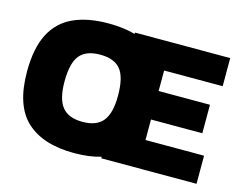

<svg xmlns="http://www.w3.org/2000/svg" viewBox="-93 -797 1191 950"><g transform="rotate(15 502.0 -322.0)"><path d="M354 10Q194 10 109.5 -68Q25 -146 25 -320Q25 -440 63 -513.5Q101 -587 174.5 -620.5Q248 -654 354 -654Q432 -654 491 -637V-644H979V-500H679V-395H942V-249H679V-144H979V0H491V-8Q432 10 354 10ZM354 -150Q426 -150 458.5 -190.5Q491 -231 491 -320Q491 -415 458.5 -454.5Q426 -494 354 -494Q282 -494 249.5 -454.5Q217 -415 217 -320Q217 -231 249.5 -190.5Q282 -150 354 -150Z"/></g></svg>

Font: Kanit
Style: Bold
Weight: 700
Designer: Katatrad Team
Foundry: CadsonDemak
Version: Version 2.000; ttfautohint (v1.8.3)